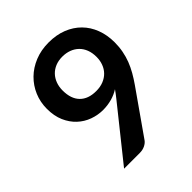

<svg xmlns="http://www.w3.org/2000/svg" viewBox="-202 -857 984 984"><g transform="rotate(-45 290.0 -365.5)"><path d="M265 -288.5Q227.5 -288.5 191.5 -301.5Q155.5 -314.5 127.2 -340.8Q99 -367 82 -405.8Q65 -444.5 65 -496.5Q65 -545 83 -587.5Q101 -630 133.5 -662Q166 -694 211.5 -712.5Q257 -731 312 -731Q367.5 -731 411.8 -713.5Q456 -696 487.2 -664.5Q518.5 -633 535.2 -589Q552 -545 552 -492.5Q552 -459 546.2 -429Q540.5 -399 529.8 -371.2Q519 -343.5 504 -317.2Q489 -291 470.5 -264.5L305 -28.5Q296.5 -16.5 279.8 -8.2Q263 0 241.5 0H128L352.5 -280.5Q361 -291 368.5 -301Q376 -311 383 -321Q358 -305 328 -296.8Q298 -288.5 265 -288.5ZM433.5 -505Q433.5 -534.5 424.5 -557.8Q415.5 -581 399 -597Q382.5 -613 359.8 -621.5Q337 -630 310 -630Q282 -630 259.5 -620.8Q237 -611.5 221.2 -595Q205.5 -578.5 197 -555.8Q188.5 -533 188.5 -506Q188.5 -445.5 219.8 -413.8Q251 -382 308.5 -382Q338.5 -382 361.8 -391.5Q385 -401 401 -417.5Q417 -434 425.2 -456.5Q433.5 -479 433.5 -505Z"/></g></svg>

Font: LatoHex
Style: Bold
Weight: 700
Designer: Lukasz Dziedzic
Foundry: tyPoland Lukasz Dziedzic
Version: Version 1.104; Western+Polish opensource